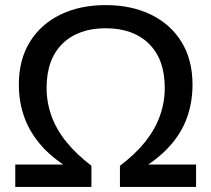

<svg xmlns="http://www.w3.org/2000/svg" viewBox="-20 -734 830 754"><path d="M40 0V-88H272V-61Q194 -105 146.5 -157.5Q99 -210 76.5 -271Q54 -332 54 -402Q54 -499 97 -569Q140 -639 217 -676.5Q294 -714 395 -714Q496 -714 573 -676.5Q650 -639 693 -569Q736 -499 736 -402Q736 -332 714 -271Q692 -210 644 -157.5Q596 -105 519 -61V-88H750V0H451V-83Q512 -129 550.5 -177.5Q589 -226 608 -279Q627 -332 627 -389Q627 -501 565 -562Q503 -623 395 -623Q287 -623 225 -562Q163 -501 163 -389Q163 -332 182 -279Q201 -226 240 -177.5Q279 -129 339 -83V0Z"/></svg>

Font: Nunito Sans 11pt SemiBold
Style: Regular
Weight: 600
Version: Version 3.101;gftools[0.9.27]